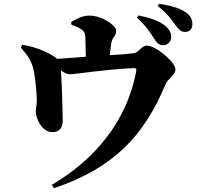

<svg xmlns="http://www.w3.org/2000/svg" viewBox="-20 -888 1040 998"><path d="M827 -653C852 -653 870 -672 870 -695C870 -714 864 -731 844 -749C810 -780 758 -796 700 -808L692 -796C741 -752 764 -714 782 -686C796 -663 810 -653 827 -653ZM942 -722C966 -722 980 -738 980 -762C980 -786 971 -806 946 -824C916 -845 867 -860 807 -868L800 -857C856 -812 875 -781 891 -759C909 -734 921 -722 942 -722ZM251 -201C285 -201 306 -220 306 -259C306 -305 301 -460 297 -522C314 -509 328 -502 345 -502C371 -502 513 -526 672 -534C688 -535 691 -531 687 -512C640 -269 486 -66 249 73L261 90C574 -15 731 -187 840 -449C852 -479 892 -497 892 -527C892 -564 792 -651 742 -651C718 -651 700 -615 678 -612C646 -607 598 -604 551 -601C553 -626 556 -650 559 -667C565 -698 584 -699 584 -729C584 -755 511 -807 444 -807C407 -807 375 -788 350 -774L351 -760C371 -752 389 -745 405 -734C421 -723 423 -709 424 -687L426 -593L277 -582C269 -590 257 -597 240 -607C200 -630 140 -649 96 -655L88 -641C114 -611 132 -590 147 -551C162 -513 173 -393 171 -357C170 -337 165 -321 166 -310C166 -265 203 -201 251 -201Z"/></svg>

Font: GenKiMin2 TW H
Style: Regular
Weight: 900
Version: Version 2.100;PS 2.1;hotconv 16.6.51;makeotf.lib2.5.65220 DE